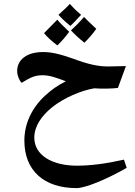

<svg xmlns="http://www.w3.org/2000/svg" viewBox="-20 -812 695 985"><path d="M341 -679C349 -686 368 -705 396 -736C372 -756 353 -775 338 -792C327 -779 308 -761 280 -736C293 -721 313 -702 341 -679ZM413 -593C436 -615 456 -639 474 -664C440 -696 419 -716 411 -725C387 -697 364 -674 344 -656C363 -636 385 -615 413 -593ZM274 -579C295 -598 315 -622 335 -649C306 -676 285 -697 274 -711C251 -688 228 -665 206 -642C222 -622 245 -601 274 -579ZM373 153C415 153 520 112 630 49L616 7C523 28 443 38 375 38C247 38 156 -16 156 -106C156 -162 190 -216 249 -263C308 -310 397 -348 464 -359C497 -356 559 -357 585 -361L626 -473L535 -471C484 -471 433 -482 361 -509C287 -535 245 -545 201 -545C119 -545 68 -507 68 -447C68 -425 79 -399 91 -387C138 -416 160 -426 199 -426C236 -426 272 -412 318 -395C277 -375 242 -350 212 -322C143 -259 105 -177 105 -91C105 62 204 153 373 153Z"/></svg>

Font: Noto Naskh Arabic UI
Style: Bold
Weight: 700
Designer: Monotype Design Team, David Williams, Mohamad Dakak and Nizar Qandah
Foundry: Monotype Imaging Inc.
Version: Version 2.016